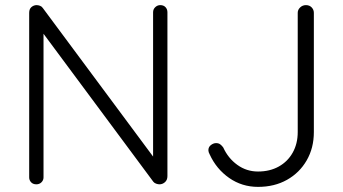

<svg xmlns="http://www.w3.org/2000/svg" viewBox="-20 -720 1339 750"><path d="M606 -700Q619 -700 626.5 -692Q634 -684 634 -672V-32Q634 -17 624.5 -8.5Q615 0 603 0Q597 0 590 -2.5Q583 -5 579 -10L133 -611L150 -620V-27Q150 -16 142 -8Q134 0 122 0Q109 0 101.5 -8Q94 -16 94 -27V-670Q94 -685 103 -692.5Q112 -700 123 -700Q129 -700 136 -697.5Q143 -695 147 -689L588 -95L578 -77V-672Q578 -684 586.5 -692Q595 -700 606 -700ZM988 10Q925 10 875 -25Q825 -60 799 -117Q794 -126 794 -133Q794 -146 804 -153.5Q814 -161 824 -161Q834 -161 840.5 -156Q847 -151 852 -144Q871 -102 907 -76Q943 -50 988 -50Q1034 -50 1069 -69.5Q1104 -89 1123.5 -124Q1143 -159 1143 -204V-670Q1143 -682 1152.5 -691Q1162 -700 1175 -700Q1189 -700 1197.5 -691Q1206 -682 1206 -670V-204Q1206 -142 1178 -93.5Q1150 -45 1101 -17.5Q1052 10 988 10Z"/></svg>

Font: Quicksand Light
Style: Regular
Weight: 400
Version: Version 3.004